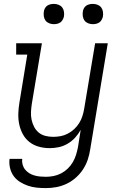

<svg xmlns="http://www.w3.org/2000/svg" viewBox="-20 -752 640 985"><path d="M215 213Q191 213 167.5 210.5Q144 208 122.5 200.5Q101 193 82 181Q63 169 50 151Q37 133 31.5 110Q26 87 29 63H94Q92 78 96 92.5Q100 107 109 118Q118 129 130 136.5Q142 144 156 148Q170 152 185 153.5Q200 155 215 155Q235 155 255 151Q275 147 293.5 137.5Q312 128 327.5 113Q343 98 353.5 80Q364 62 370 42.5Q376 23 380 3L394 -86Q382 -64 365 -45.5Q348 -27 326.5 -14.5Q305 -2 281.5 3Q258 8 235 8Q206 8 179 0.5Q152 -7 131 -23.5Q110 -40 97 -64Q84 -88 78.5 -115Q73 -142 74 -170.5Q75 -199 80 -228L120 -472H63V-530H195L143 -218Q140 -198 139 -177.5Q138 -157 142 -138Q146 -119 155 -101.5Q164 -84 178.5 -72Q193 -60 212.5 -55Q232 -50 252 -50Q252 -50 252.5 -50Q253 -50 253 -50Q272 -50 291 -53.5Q310 -57 328 -66.5Q346 -76 361 -90Q376 -104 386.5 -121Q397 -138 403 -157Q409 -176 412 -195L468 -530H533L443 13Q439 40 430.5 66Q422 92 406.5 116Q391 140 369 159.5Q347 179 321.5 191Q296 203 269 208Q242 213 215 213ZM456 -628Q444 -628 432.5 -632.5Q421 -637 414 -646Q407 -655 405 -667.5Q403 -680 405 -693Q406 -701 410.5 -709.5Q415 -718 422.5 -723Q430 -728 439 -730Q448 -732 456 -732Q469 -732 480.5 -727.5Q492 -723 499 -714Q506 -705 508 -692.5Q510 -680 508 -667Q506 -659 501.5 -650.5Q497 -642 489.5 -637Q482 -632 473.5 -630Q465 -628 456 -628ZM256 -628Q244 -628 232.5 -632.5Q221 -637 214 -646Q207 -655 205 -667.5Q203 -680 205 -693Q206 -701 210.5 -709.5Q215 -718 222.5 -723Q230 -728 239 -730Q248 -732 256 -732Q269 -732 280.5 -727.5Q292 -723 299 -714Q306 -705 308 -692.5Q310 -680 308 -667Q306 -659 301.5 -650.5Q297 -642 289.5 -637Q282 -632 273.5 -630Q265 -628 256 -628Z"/></svg>

Font: Iosevka Curly Slab LtEx
Style: Italic
Weight: 300
Width: 7
Italic angle: -9°
Monospace: yes
Designer: Belleve Invis
Foundry: Belleve Invis
Version: Version 11.1.0; ttfautohint (v1.8.3)